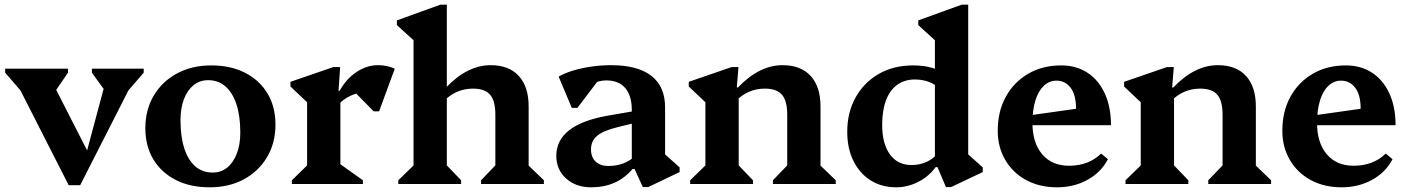

<svg xmlns="http://www.w3.org/2000/svg" viewBox="-20 -785 6011 819"><path d="M273 5 45 -443H90V-373L2 -475V-492H270V-475L203 -377H190V-460L366 -115H344L441 -477V-392H432L372 -475V-492H593V-475L505 -373V-443H550L322 5Z M874 14Q791 14 729.5 -17.5Q668 -49 634 -105.5Q600 -162 600 -238Q600 -317 636 -377.5Q672 -438 735.5 -472Q799 -506 881 -506Q964 -506 1025.5 -474.5Q1087 -443 1121 -386.5Q1155 -330 1155 -253Q1155 -175 1119 -114.5Q1083 -54 1020 -20Q957 14 874 14ZM887 -49Q923 -49 949 -70Q975 -91 990 -129.5Q1005 -168 1005 -219Q1005 -291 988.5 -340.5Q972 -390 941.5 -416.5Q911 -443 868 -443Q832 -443 805.5 -421.5Q779 -400 764.5 -362Q750 -324 750 -272Q750 -201 766.5 -151Q783 -101 813.5 -75Q844 -49 887 -49Z M1225 0V-16L1306 -95L1290 -67V-379L1333 -308L1219 -416V-436L1402 -499H1431L1424 -398H1432V-66L1417 -95L1528 -16V0ZM1419 -332 1417 -398H1429Q1457 -449 1501 -478Q1545 -507 1592 -507Q1632 -507 1664 -492L1597 -310H1574L1467 -419L1572 -396Q1520 -396 1480.5 -379Q1441 -362 1419 -332Z M2032 0V-16L2108 -95L2093 -67V-296Q2093 -355 2070.5 -381Q2048 -407 1998 -407Q1961 -407 1930 -393.5Q1899 -380 1871 -352V-412H1883Q1974 -507 2073 -507Q2151 -507 2193 -461Q2235 -415 2235 -331V-66L2219 -94L2300 -16V0ZM1679 0V-16L1760 -95L1744 -67V-648L1787 -574L1673 -678V-698L1858 -765H1886V-66L1871 -95L1947 -16V0Z M2722 13 2687 -64H2675V-316Q2675 -377 2647 -409.5Q2619 -442 2566 -442Q2537 -442 2511 -429Q2485 -416 2469 -392L2471 -484H2564L2443 -325H2419L2363 -458Q2388 -473 2424.5 -484Q2461 -495 2503 -501Q2545 -507 2586 -507Q2700 -507 2758.5 -461.5Q2817 -416 2817 -327V-95L2775 -164L2879 -71V-51L2745 13ZM2502 14Q2437 14 2395 -23.5Q2353 -61 2353 -120Q2353 -252 2569 -291L2702 -314V-264L2616 -243Q2554 -228 2527.5 -206Q2501 -184 2501 -148Q2501 -114 2521 -95.5Q2541 -77 2575 -77Q2644 -77 2690 -120V-64H2678Q2645 -25 2601 -5.5Q2557 14 2502 14Z M3277 0V-16L3353 -95L3338 -67V-296Q3338 -355 3315.5 -381Q3293 -407 3243 -407Q3206 -407 3175 -393.5Q3144 -380 3116 -352V-412H3128Q3219 -507 3318 -507Q3396 -507 3438 -461Q3480 -415 3480 -331V-66L3464 -94L3545 -16V0ZM2924 0V-16L3005 -95L2989 -66V-399L3032 -308L2918 -416V-436L3101 -499H3130L3123 -412H3131V-66L3116 -95L3192 -16V0Z M4015 13 3979 -72H3968V-648L4011 -574L3897 -678V-698L4082 -765H4110V-95L4068 -164L4172 -71V-51L4037 13ZM3803 14Q3741 14 3694 -15.5Q3647 -45 3620.5 -98.5Q3594 -152 3594 -223Q3594 -306 3630 -370Q3666 -434 3729 -470Q3792 -506 3875 -506Q3966 -506 4022 -463V-370Q3994 -409 3960 -427.5Q3926 -446 3883 -446Q3839 -446 3807.5 -423.5Q3776 -401 3759.5 -357.5Q3743 -314 3743 -252Q3743 -172 3776 -126.5Q3809 -81 3868 -81Q3902 -81 3930.5 -93.5Q3959 -106 3983 -133V-72H3971Q3942 -32 3896.5 -9Q3851 14 3803 14Z M4489 14Q4415 14 4358 -16.5Q4301 -47 4268.5 -102Q4236 -157 4236 -227Q4236 -310 4270.5 -372.5Q4305 -435 4366 -470.5Q4427 -506 4507 -506Q4571 -506 4618.5 -475Q4666 -444 4692.5 -386.5Q4719 -329 4719 -251H4337V-288L4570 -321Q4570 -380 4547 -410.5Q4524 -441 4486 -441Q4456 -441 4432.5 -419Q4409 -397 4396.5 -356Q4384 -315 4384 -261Q4384 -176 4425.5 -127Q4467 -78 4540 -78Q4624 -78 4677 -130L4706 -106Q4677 -50 4619 -18Q4561 14 4489 14Z M5134 0V-16L5210 -95L5195 -67V-296Q5195 -355 5172.5 -381Q5150 -407 5100 -407Q5063 -407 5032 -393.5Q5001 -380 4973 -352V-412H4985Q5076 -507 5175 -507Q5253 -507 5295 -461Q5337 -415 5337 -331V-66L5321 -94L5402 -16V0ZM4781 0V-16L4862 -95L4846 -66V-399L4889 -308L4775 -416V-436L4958 -499H4987L4980 -412H4988V-66L4973 -95L5049 -16V0Z M5703 14Q5629 14 5572 -16.5Q5515 -47 5482.5 -102Q5450 -157 5450 -227Q5450 -310 5484.5 -372.5Q5519 -435 5580 -470.5Q5641 -506 5721 -506Q5785 -506 5832.5 -475Q5880 -444 5906.5 -386.5Q5933 -329 5933 -251H5551V-288L5784 -321Q5784 -380 5761 -410.5Q5738 -441 5700 -441Q5670 -441 5646.5 -419Q5623 -397 5610.5 -356Q5598 -315 5598 -261Q5598 -176 5639.5 -127Q5681 -78 5754 -78Q5838 -78 5891 -130L5920 -106Q5891 -50 5833 -18Q5775 14 5703 14Z"/></svg>

Font: Platypi Light SemiBold
Style: Regular
Weight: 600
Version: Version 1.200